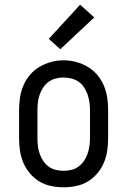

<svg xmlns="http://www.w3.org/2000/svg" viewBox="-20 -787 540 815"><path d="M250 8Q223 8 196.5 2.5Q170 -3 147.5 -16.5Q125 -30 107.5 -50.5Q90 -71 79.5 -95.5Q69 -120 65 -146.5Q61 -173 61 -200V-320Q61 -347 65 -373.5Q69 -400 79.5 -424.5Q90 -449 107.5 -469.5Q125 -490 148 -503.5Q171 -517 197 -524Q223 -531 250 -531Q277 -531 303 -524Q329 -517 352 -503.5Q375 -490 392.5 -469.5Q410 -449 420.5 -424.5Q431 -400 435 -373.5Q439 -347 439 -320V-200Q439 -173 435 -146.5Q431 -120 420.5 -95.5Q410 -71 392.5 -50.5Q375 -30 352.5 -16.5Q330 -3 303.5 2.5Q277 8 250 8ZM250 -62Q267 -62 283.5 -66Q300 -70 313.5 -80Q327 -90 336.5 -104Q346 -118 351.5 -134Q357 -150 359.5 -166.5Q362 -183 362 -200V-320Q362 -337 359.5 -354Q357 -371 351.5 -386.5Q346 -402 336.5 -416.5Q327 -431 313 -440.5Q299 -450 282 -454Q265 -458 248 -458Q232 -458 215.5 -453.5Q199 -449 185.5 -439Q172 -429 163 -415Q154 -401 148.5 -385.5Q143 -370 141 -353.5Q139 -337 139 -320V-200Q139 -183 141 -166.5Q143 -150 148.5 -134Q154 -118 163.5 -104Q173 -90 186.5 -80Q200 -70 216.5 -66Q233 -62 250 -62ZM236 -578 187 -622 320 -767 380 -713Z"/></svg>

Font: Iosevka Gothic
Style: Regular
Weight: 400
Monospace: yes
Designer: Belleve Invis
Foundry: Belleve Invis
Version: Version 15.5.1; ttfautohint (v1.8.4)